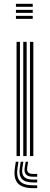

<svg xmlns="http://www.w3.org/2000/svg" viewBox="-20 -820 265 1009"><path d="M63.8 -784.2V-800H152V-784.2ZM63.8 -720.8V-736.5H152V-720.8ZM63.8 -752.5V-768.2H152V-752.5ZM137.5 0V-600H155.2V0ZM67 0V-600H84.8V0ZM102.2 0V-600H120V0ZM76.8 30 71.8 64.5Q65.2 110.2 84.9 132Q104.5 153.8 153.8 153.8H175.5V168.8H153.8Q97 168.8 73.8 143.2Q50.5 117.8 58 64.5L63 30ZM127.8 30 123 60Q120.5 77.2 127.9 85.6Q135.2 94 153.8 94H175.5V108.8H153.8Q127.2 108.8 116.5 96.5Q105.8 84.2 109.8 60L115 30ZM102.8 30 97.5 62.2Q92.8 94 106.2 108.9Q119.8 123.8 153.8 123.8H175.5V138.8H153.8Q111.8 138.8 94.8 119.9Q77.8 101 84 62.2L89 30Z"/></svg>

Font: Big Shoulders Inline Text Thin Medium
Style: Regular
Weight: 500
Version: Version 2.002